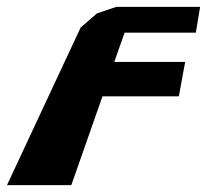

<svg xmlns="http://www.w3.org/2000/svg" viewBox="-25 -540 601 558"><path d="M556.6 -520H312.6L256.7 -501L209.4 -460L-4.7 -2H182.3L272.8 -260H494.8L513.1 -360H307.1L337.1 -445H544.1Z"/></svg>

Font: Hussar Milosc
Style: Obl
Weight: 700
Foundry: Cannot Into Space Fonts
Version: Version 1.02